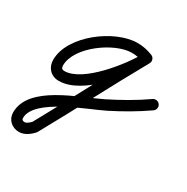

<svg xmlns="http://www.w3.org/2000/svg" viewBox="-190 -402 825 846"><g transform="rotate(30 222.0 21.5)"><path d="M348 -264.3C348 -264.3 348 -264.3 348 -264.3C322.8 -274 300.7 -278.5 273.3 -278.5C158.5 -278.5 -11.9 -152.9 -11.9 -28.8C-11.9 10.7 14.9 40.1 55.4 40.1C177.3 40.1 313.1 -132.8 364.1 -228.2C370.6 -240.4 366 -255.5 353.8 -262.1C341.6 -268.6 326.5 -264 319.9 -251.8C280.5 -177.9 150.4 -9.9 55.4 -9.9C42.7 -9.9 38.1 -16.6 38.1 -28.8C38.1 -124.4 186.1 -228.5 273.3 -228.5C294.6 -228.5 310.7 -225.1 330 -217.7C342.9 -212.7 357.4 -219.1 362.3 -232C367.3 -244.9 360.9 -259.4 348 -264.3ZM320.2 -252.3C320.2 -252.3 320.2 -252.3 320.2 -252.3C225.6 -84.1 138.2 88.3 44.2 256.8C44.1 256.9 45 255.7 45.9 254.5C46.7 253.3 47.6 252.1 47.5 252.1C40.6 259.7 27.2 272.7 16 272.7C6.9 272.7 1.1 269.3 1.1 259.8C1.1 162.1 231.4 85.2 307.5 46.7C368 16.1 426.8 -17.6 482.3 -56.5C493.6 -64.4 496.4 -80 488.5 -91.3C480.6 -102.6 465 -105.4 453.7 -97.5C453.7 -97.5 453.7 -97.5 453.7 -97.5C395.9 -57.1 334.6 -22.5 271.5 8.8C171 58.7 -48.9 123.5 -48.9 259.8C-48.9 297.2 -20.3 322.7 16 322.7C42.8 322.7 67.1 304.9 84.5 285.9C84.5 285.8 85.4 284.7 86.2 283.5C87 282.4 87.8 281.3 87.8 281.2C181.8 112.7 269.2 -59.6 363.8 -227.7C370.6 -239.8 366.3 -255 354.3 -261.8C342.2 -268.6 327 -264.3 320.2 -252.3Z"/></g></svg>

Font: FRB American Cursive Guidelines Semibold
Style: Italic
Weight: 600
Italic angle: -25°
Version: Version 2.0;Modular Font Editor K font №1